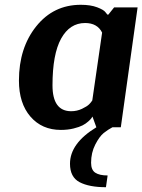

<svg xmlns="http://www.w3.org/2000/svg" viewBox="-20 -531 594 801"><path d="M484 0H449Q430 10 412.5 24Q395 38 377.5 72Q360 106 360 148Q360 178 377.5 189.5Q395 201 429 201L422 250Q352 250 312 229Q272 208 272 152Q272 67 382 0L366 -44H365Q364 -42 361.5 -38Q359 -34 348.5 -24.5Q338 -15 324.5 -8Q311 -1 287 5Q263 11 234 11Q155 11 107 -44.5Q59 -100 59 -195Q59 -331 131 -421Q203 -511 317 -511Q358 -511 385.5 -500.5Q413 -490 420 -480L428 -470H432L456 -500H554ZM277 -67Q301 -67 322 -77Q343 -87 351.5 -95.5Q360 -104 365 -112L406 -395Q386 -435 335 -435Q271 -435 235 -370Q199 -305 199 -175Q199 -67 277 -67Z"/></svg>

Font: Arsenal
Style: Bold Italic
Weight: 700
Italic angle: -9.10001°
Designer: Andrij Shevchenko
Foundry: Stairsfor
Version: Version 2.001;PS 002.001;hotconv 1.0.88;makeotf.lib2.5.64775